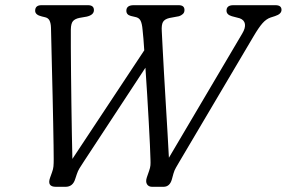

<svg xmlns="http://www.w3.org/2000/svg" viewBox="-20 -720 1105 740"><path d="M853 -679Q853 -700 879.5 -700H1041.5Q1065 -700 1065 -682Q1065 -666 1040 -658L1023 -652.5Q1006.5 -647 992 -630.8Q977.5 -614.5 957.5 -580.5L671 -96Q664.5 -84.5 658.2 -74Q652 -63.5 648.5 -51L642.5 -29Q634.5 0 610 0H566.5Q552.5 0 546.5 -10Q540.5 -20 546 -36.5L554.5 -61Q559 -73.5 559.8 -82.8Q560.5 -92 560 -104Q559.5 -124 557.8 -163Q556 -202 553.2 -252Q550.5 -302 547.2 -355.8Q544 -409.5 540.5 -459L303.5 -98Q293 -82 286.5 -71.5Q280 -61 276 -48.5L270 -30.5Q261 0 232.5 0H195.5Q160.5 0 173 -35L180.5 -56Q185 -68 186 -78.5Q187 -89 187 -106.5Q187 -121 186.5 -158Q186 -195 185 -245Q184 -295 182.8 -350Q181.5 -405 180.2 -457.2Q179 -509.5 178 -550.5Q177 -591.5 176.5 -613Q176 -630.5 170.8 -641Q165.5 -651.5 152 -654L141.5 -656.5Q115.5 -662.5 115.5 -678.5Q115.5 -700 140 -700H319Q342 -700 342 -681Q342 -662.5 314.5 -656L286 -651Q269 -647.5 261.2 -638.5Q253.5 -629.5 253 -606.5Q253 -583.5 253 -538.2Q253 -493 253.8 -435.8Q254.5 -378.5 255.2 -317.8Q256 -257 257 -202Q258 -147 259 -107.5L536 -526Q534.5 -550.5 532.8 -570.8Q531 -591 529.5 -605Q527.5 -629.5 521.5 -640.8Q515.5 -652 501.5 -654.5L484.5 -658.5Q467 -663 467 -678.5Q467 -700 495.5 -700H668.5Q691 -700 691 -681.5Q691 -671.5 684.5 -665.8Q678 -660 670 -657.5L632.5 -650.5Q614 -646 608 -635Q602 -624 603.5 -600Q604.5 -579 606.8 -535.5Q609 -492 612.2 -436Q615.5 -380 619 -320.2Q622.5 -260.5 625.8 -206Q629 -151.5 631 -112L913.5 -590.5Q926.5 -612 924 -627.5Q921.5 -643 904 -649.5L873.5 -657.5Q853 -663.5 853 -679Z"/></svg>

Font: Fraunces 9pt S100 Light
Style: Italic
Weight: 300
Italic angle: -16°
Version: Version 1.000; ttfautohint (v1.8.3)